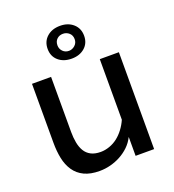

<svg xmlns="http://www.w3.org/2000/svg" viewBox="-137 -857 881 974"><g transform="rotate(-20 303.0 -370.5)"><path d="M432 0V-102Q418 -74 396.5 -53.5Q375 -33 349 -19Q323 -5 294 2.5Q265 10 235 10Q186 10 152.5 -6Q119 -22 99 -51.5Q79 -81 71 -120Q63 -159 63 -205V-523H166V-225Q166 -195 171 -168Q176 -141 188 -121Q200 -101 221 -90Q242 -79 273 -79Q297 -79 321 -87.5Q345 -96 365 -111.5Q385 -127 401.5 -149Q418 -171 429 -196V-523H532V0ZM198 -662Q198 -702 225.5 -726.5Q253 -751 297 -751Q340 -751 367.5 -726.5Q395 -702 395 -662Q395 -622 367.5 -598Q340 -574 297 -574Q253 -574 225.5 -598Q198 -622 198 -662ZM297 -708Q277 -708 264 -695.5Q251 -683 251 -662Q251 -643 264 -629.5Q277 -616 297 -616Q315 -616 329.5 -629Q344 -642 344 -662Q344 -683 330 -695.5Q316 -708 297 -708Z"/></g></svg>

Font: Rising Sun Medium
Style: Regular
Weight: 500
Designer: Matt McInerney, Pablo Impallari, Rodrigo Fuenzalida (Raleway font), Stephen Hutchings (Greek), Cristiano Sobral (main ch
Foundry: The Rising Sun Project Authors
Version: Version 4.327; ttfautohint (v1.8.4.7-5d5b-dirty)